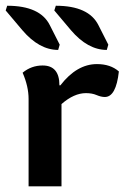

<svg xmlns="http://www.w3.org/2000/svg" viewBox="-39 -655 450 675"><path d="M173.3 -355Q231 -429.7 301.8 -429.7Q349.6 -429.7 378.9 -403.8Q369.1 -314 329.6 -314Q316.4 -314 300.5 -320.8Q284.7 -327.6 263.2 -327.6Q221.2 -327.6 177.2 -289.1V0H61.5V-307.1Q61.5 -351.1 40.5 -399.4Q71.3 -424.8 110.8 -424.8Q169.9 -424.8 169.9 -355ZM165.5 -479.5Q98.6 -479.5 39.6 -548.8L-19 -618.2L-13.7 -634.8Q102.1 -634.8 136.2 -566.4L170.9 -498ZM336.4 -479.5Q269.5 -479.5 210.4 -548.8L151.9 -618.2L157.2 -634.8Q272.9 -634.8 307.1 -566.4L341.8 -498Z"/></svg>

Font: Bainsley
Style: Bold
Weight: 700
Designer: Paul James MIller
Foundry: High-Logic / Made with FontCreator
Version: Version 1.411;March 28, 2021;FontCreator 13.0.0.2683 64-bit